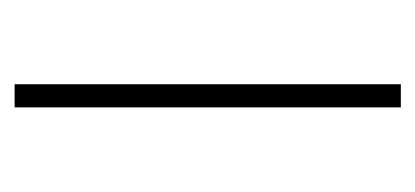

<svg xmlns="http://www.w3.org/2000/svg" viewBox="-176 -404 579 268"><g transform="rotate(-90 114.0 -269.5)"><path d="M98.6 -539.1H130.9V0H98.6Z"/></g></svg>

Font: Min Sans VF VF
Style: Regular
Weight: 400
Designer: Jinseong-Kim, NotoSansCJK, Nunito
Foundry: Jinseong-Kim
Version: Version 1.420;Glyphs 3.1.2 (3151)